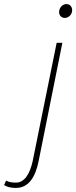

<svg xmlns="http://www.w3.org/2000/svg" viewBox="-138 -688 374 942"><path d="M-60 234C2 234 36 182 52 100L168 -478H140L22 104C8 166 -18 208 -60 208C-78 208 -94 206 -108 198L-118 220C-102 230 -84 234 -60 234ZM180 -600C198 -600 216 -616 216 -638C216 -656 204 -668 188 -668C170 -668 152 -652 152 -628C152 -612 164 -600 180 -600Z"/></svg>

Font: Source Sans Pro ExtraLight
Style: Italic
Weight: 200
Italic angle: -11°
Designer: Paul D. Hunt
Foundry: Adobe Systems Incorporated
Version: Version 3.006;hotconv 1.0.111;makeotfexe 2.5.65597